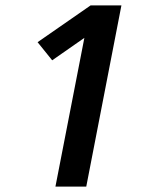

<svg xmlns="http://www.w3.org/2000/svg" viewBox="-20 -690 590 710"><path d="M185 0 292 -550 173 -467 119 -534 315 -670H429L299 0Z"/></svg>

Font: Lode Term
Style: Bold Italic
Weight: 700
Italic angle: -11°
Monospace: yes
Designer: Belleve Invis
Foundry: Belleve Invis
Version: Version 29.2.0